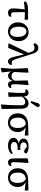

<svg xmlns="http://www.w3.org/2000/svg" viewBox="1855 -2668 1003 4754"><g transform="rotate(90 2357.0 -290.5)"><path d="M26 -381 16 -426Q41 -446 70 -459Q99 -472 139.5 -477.5Q180 -483 237 -483H465L470 -398L243 -406ZM298 13Q262 13 237.5 0Q213 -13 200.5 -41Q188 -69 188 -111Q188 -141 190 -175.5Q192 -210 196 -250Q200 -290 205 -336Q210 -382 216 -436H279L282 -140Q283 -95 298 -78.5Q313 -62 342 -62Q354 -62 365.5 -64.5Q377 -67 386 -72L398 -41Q381 -15 358 -1Q335 13 298 13Z M760 13Q698 13 647 -15.5Q596 -44 565 -100Q534 -156 534 -237Q534 -298 553.5 -346Q573 -394 606.5 -427.5Q640 -461 683 -478.5Q726 -496 774 -496Q836 -496 887 -467Q938 -438 968 -382.5Q998 -327 998 -248Q998 -187 979 -138Q960 -89 926.5 -55.5Q893 -22 850.5 -4.5Q808 13 760 13ZM772 -38Q813 -38 840 -61Q867 -84 880.5 -125Q894 -166 894 -220Q894 -295 876 -344.5Q858 -394 827.5 -419Q797 -444 760 -444Q720 -444 693.5 -420.5Q667 -397 653.5 -355.5Q640 -314 640 -260Q640 -185 657.5 -135.5Q675 -86 705.5 -62Q736 -38 772 -38Z M1061 3 1053 -10 1298 -515 1337 -410 1164 10ZM1504 14Q1479 14 1458 2Q1437 -10 1419.5 -43Q1402 -76 1386 -138L1320 -408H1313L1267 -555Q1256 -590 1241 -609Q1226 -628 1207 -635Q1188 -642 1161 -642Q1135 -642 1112.5 -634.5Q1090 -627 1072 -616L1048 -660Q1060 -682 1077 -700Q1094 -718 1116.5 -727.5Q1139 -737 1166 -737Q1200 -737 1226 -723Q1252 -709 1272.5 -679.5Q1293 -650 1308 -602L1445 -174Q1458 -136 1471 -115Q1484 -94 1499 -86.5Q1514 -79 1532 -79Q1544 -79 1555 -81Q1566 -83 1577 -87L1590 -58Q1582 -39 1569.5 -22.5Q1557 -6 1540.5 4Q1524 14 1504 14Z M1661 178 1683 -113 1666 -474 1765 -496 1779 -484Q1776 -413 1773 -357.5Q1770 -302 1767.5 -257.5Q1765 -213 1763.5 -175Q1762 -137 1762 -100L1746 -82L1773 169L1676 191ZM2069 13Q2024 13 2005 -21.5Q1986 -56 1983 -118L1980 -120L1971 -474L2072 -496L2086 -484Q2081 -413 2077 -359.5Q2073 -306 2070 -266Q2067 -226 2066 -194Q2065 -162 2065 -133Q2067 -92 2076 -77Q2085 -62 2109 -62Q2120 -62 2130.5 -64.5Q2141 -67 2149 -72L2162 -41Q2148 -18 2125 -2.5Q2102 13 2069 13ZM1853 13Q1818 13 1787 -12.5Q1756 -38 1741 -88L1734 -87L1755 -153Q1777 -106 1805 -89.5Q1833 -73 1863 -73Q1889 -73 1911 -82Q1933 -91 1952 -113Q1971 -135 1987 -174L2004 -149H1998Q1983 -94 1962 -58Q1941 -22 1914 -4.5Q1887 13 1853 13Z M2265 -2 2278 -195 2280 -368Q2280 -393 2272 -406Q2264 -419 2243 -419Q2233 -419 2223.5 -417.5Q2214 -416 2205 -413L2191 -447Q2207 -468 2227.5 -481Q2248 -494 2277 -494Q2308 -494 2328.5 -479.5Q2349 -465 2359.5 -435.5Q2370 -406 2371 -359L2372 -357L2378 -2L2279 11ZM2566 178 2580 -25 2587 -306Q2588 -346 2578 -369.5Q2568 -393 2548 -403.5Q2528 -414 2501 -414Q2476 -414 2450.5 -401.5Q2425 -389 2402.5 -368Q2380 -347 2365 -321L2352 -342H2361Q2373 -389 2401.5 -423.5Q2430 -458 2465.5 -477Q2501 -496 2536 -496Q2576 -496 2606 -479Q2636 -462 2653 -424Q2670 -386 2671 -321L2679 170L2580 191ZM2482 -562 2533 -722Q2542 -750 2555 -761Q2568 -772 2584 -772Q2604 -772 2616.5 -760.5Q2629 -749 2629 -730Q2629 -715 2623 -703Q2617 -691 2604 -672L2520 -545Z M3017 13Q2949 13 2897 -16Q2845 -45 2815.5 -99Q2786 -153 2786 -227Q2786 -312 2821.5 -368Q2857 -424 2920.5 -453.5Q2984 -483 3068 -485L3333 -492L3338 -401L3076 -428L3056 -429Q3004 -427 2967.5 -403.5Q2931 -380 2911.5 -337.5Q2892 -295 2892 -233Q2892 -170 2908.5 -126.5Q2925 -83 2954.5 -60.5Q2984 -38 3023 -38Q3061 -38 3089 -59.5Q3117 -81 3133 -124Q3149 -167 3149 -232Q3149 -267 3142.5 -299Q3136 -331 3122 -358Q3108 -385 3086.5 -404.5Q3065 -424 3033 -432L3048 -444Q3096 -439 3133.5 -420Q3171 -401 3197 -372.5Q3223 -344 3236.5 -306.5Q3250 -269 3250 -226Q3250 -158 3220 -103.5Q3190 -49 3137.5 -18Q3085 13 3017 13Z M3586 13Q3531 13 3487 -2Q3443 -17 3417.5 -46.5Q3392 -76 3392 -119Q3392 -159 3415 -189Q3438 -219 3479.5 -236.5Q3521 -254 3577 -256V-247Q3525 -249 3487.5 -264.5Q3450 -280 3430 -306Q3410 -332 3410 -366Q3410 -404 3432 -433Q3454 -462 3499 -479Q3544 -496 3613 -496Q3654 -496 3687 -489Q3720 -482 3744 -469Q3768 -456 3780 -439Q3779 -417 3766 -401.5Q3753 -386 3728 -386Q3715 -386 3703.5 -390Q3692 -394 3678.5 -403Q3665 -412 3647 -427L3600 -467L3671 -466L3688 -446Q3670 -450 3652.5 -452Q3635 -454 3616 -454Q3580 -454 3555 -444.5Q3530 -435 3517 -416.5Q3504 -398 3504 -372Q3504 -347 3517.5 -328.5Q3531 -310 3557.5 -300Q3584 -290 3625 -290Q3641 -290 3656 -290.5Q3671 -291 3692 -292V-222Q3668 -224 3656 -224Q3644 -224 3632 -224Q3593 -224 3567.5 -217Q3542 -210 3526 -198Q3510 -186 3503 -171Q3496 -156 3496 -138Q3496 -114 3509 -96Q3522 -78 3548 -67Q3574 -56 3612 -56Q3653 -56 3692.5 -67Q3732 -78 3773 -106L3795 -75Q3773 -48 3741 -28Q3709 -8 3669.5 2.5Q3630 13 3586 13Z M4002 13Q3969 13 3947.5 -1Q3926 -15 3915 -44.5Q3904 -74 3903 -121L3899 -473L4002 -494L4015 -483Q4010 -408 4006 -352Q4002 -296 4000 -255.5Q3998 -215 3996.5 -185Q3995 -155 3995 -133Q3995 -91 4007 -76.5Q4019 -62 4042 -62Q4053 -62 4063.5 -65Q4074 -68 4083 -72L4095 -41Q4081 -18 4057.5 -2.5Q4034 13 4002 13Z M4377 13Q4309 13 4257 -16Q4205 -45 4175.5 -99Q4146 -153 4146 -227Q4146 -312 4181.5 -368Q4217 -424 4280.5 -453.5Q4344 -483 4428 -485L4693 -492L4698 -401L4436 -428L4416 -429Q4364 -427 4327.5 -403.5Q4291 -380 4271.5 -337.5Q4252 -295 4252 -233Q4252 -170 4268.5 -126.5Q4285 -83 4314.5 -60.5Q4344 -38 4383 -38Q4421 -38 4449 -59.5Q4477 -81 4493 -124Q4509 -167 4509 -232Q4509 -267 4502.5 -299Q4496 -331 4482 -358Q4468 -385 4446.5 -404.5Q4425 -424 4393 -432L4408 -444Q4456 -439 4493.5 -420Q4531 -401 4557 -372.5Q4583 -344 4596.5 -306.5Q4610 -269 4610 -226Q4610 -158 4580 -103.5Q4550 -49 4497.5 -18Q4445 13 4377 13Z"/></g></svg>

Font: Source Serif 4 18pt Medium
Style: Regular
Weight: 500
Designer: Frank Grießhammer
Foundry: Adobe Systems Incorporated
Version: Version 4.004;hotconv 1.0.116;makeotfexe 2.5.65601